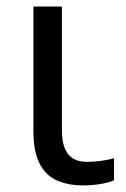

<svg xmlns="http://www.w3.org/2000/svg" viewBox="-20 -556 386 586"><path d="M169 -536V-158Q169 -110 187.5 -86Q206 -62 246 -62Q268 -62 291.5 -65.5Q315 -69 328 -73V-6Q314 1 287 5.5Q260 10 234 10Q190 10 155.5 -4.5Q121 -19 101.5 -55.5Q82 -92 82 -157V-536Z"/></svg>

Font: Noto IKEA Simplified Chinese
Style: Regular
Weight: 400
Designer: Monotype Design Team
Foundry: Monotype Imaging Inc.
Version: Version 1.100